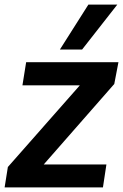

<svg xmlns="http://www.w3.org/2000/svg" viewBox="-26 -810 532 830"><path d="M-6 0 8 -88 319 -441H71L87 -541H486L468 -447L163 -99H434L419 0ZM233 -596 356 -790H481L329 -596Z"/></svg>

Font: Georama SemiBold
Style: Italic
Weight: 600
Italic angle: -9°
Designer: Jean-Baptiste Levee
Foundry: Production Type
Version: Version 1.000